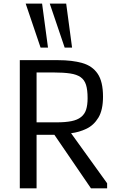

<svg xmlns="http://www.w3.org/2000/svg" viewBox="-20 -1031 641 1051"><path d="M88.4 0V-701.7H298.3Q375.5 -701.7 430.4 -686Q485.4 -670.4 514.6 -627.4Q543.9 -584.5 543.9 -502Q543.9 -428.7 518.6 -387Q493.2 -345.2 453.1 -326.2Q413.1 -307.1 369.1 -301.8L566.4 -27.8V0H478L277.8 -293H180.2V0ZM180.2 -361.3H289.6Q338.4 -361.3 371.1 -367.9Q403.8 -374.5 423.3 -390.1Q443.4 -405.8 451.4 -430.9Q459.5 -456.1 459.5 -493.7Q459.5 -539.1 450.9 -566.4Q442.4 -593.8 420.9 -608.9Q399.9 -623.5 363.8 -628.9Q327.6 -634.3 273.9 -634.3H180.2ZM334 -770.5 252.4 -1011.2H342.3L374.5 -770.5ZM202.1 -770.5 120.6 -1011.2H210.4L242.7 -770.5Z"/></svg>

Font: Mako
Style: Regular
Weight: 400
Designer: vernon adams
Foundry: vernon adams
Version: Version 1.100; ttfautohint (v1.8.4.7-5d5b);gftools[0.9.33]